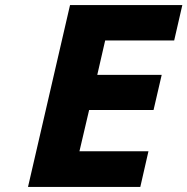

<svg xmlns="http://www.w3.org/2000/svg" viewBox="-20 -734 736 754"><path d="M563 -140 531 0H90L255 -714H696L664 -575H393L362 -440H615L583 -302H330L292 -140Z"/></svg>

Font: Passageway
Style: BdIt
Weight: 700
Foundry: Ascender Corporation
Version: Version 1.11